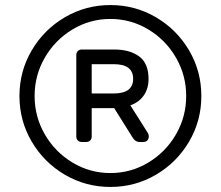

<svg xmlns="http://www.w3.org/2000/svg" viewBox="-20 -730 874 760"><path d="M777 -350Q777 -252 728.5 -169.5Q680 -87 597.5 -38.5Q515 10 417 10Q319 10 236.5 -38.5Q154 -87 105.5 -169.5Q57 -252 57 -350Q57 -448 105.5 -530.5Q154 -613 236.5 -661.5Q319 -710 417 -710Q515 -710 597.5 -661.5Q680 -613 728.5 -530.5Q777 -448 777 -350ZM717 -350Q717 -432 676.5 -502Q636 -572 567 -613.5Q498 -655 417 -655Q336 -655 267 -613.5Q198 -572 157.5 -502Q117 -432 117 -350Q117 -268 157.5 -198Q198 -128 267 -86.5Q336 -45 417 -45Q498 -45 567 -86.5Q636 -128 676.5 -198Q717 -268 717 -350ZM282 -512Q282 -522 288 -528Q294 -534 304 -534H432Q494 -534 531 -506.5Q568 -479 568 -418Q568 -379 549 -352Q530 -325 496 -313L565 -204Q569 -198 569 -190Q569 -181 563.5 -174.5Q558 -168 547 -168H533Q515 -168 504 -187L432 -302H343V-190Q343 -180 337 -174Q331 -168 321 -168H304Q294 -168 288 -174Q282 -180 282 -190ZM430 -360Q507 -360 507 -418Q507 -476 430 -476H343V-360Z"/></svg>

Font: Rubik
Style: Regular
Weight: 300
Designer: Hubert & Fischer
Foundry: Hubert & Fischer
Version: Version 1.100